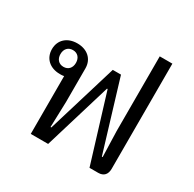

<svg xmlns="http://www.w3.org/2000/svg" viewBox="-158 -888 1063 1053"><g transform="rotate(30 373.5 -361.0)"><path d="M163 0H273L401 -424H405L535 0H590C626 0 643 -22 643 -56V-722H563V-249L568 -87H563L429 -529H377L243 -87H238L243 -249V-461C243 -520 200 -558 137 -558C74 -558 31 -520 31 -461C31 -402 74 -364 137 -364C146 -364 154 -364 163 -366ZM134 -408C104 -408 85 -429 85 -461C85 -493 104 -514 134 -514C164 -514 183 -493 183 -461C183 -429 164 -408 134 -408Z"/></g></svg>

Font: IBM Plex Thai Looped
Style: Regular
Weight: 400
Designer: Mike Abbink, Paul van der Laan, Pieter van Rosmalen, Ben Mitchell, Mark Frömberg
Foundry: Bold Monday
Version: Version 1.0